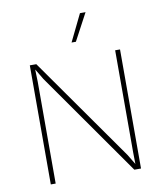

<svg xmlns="http://www.w3.org/2000/svg" viewBox="-95 -970 893 1048"><g transform="rotate(-10 351.0 -446.5)"><path d="M601 0H564L161 -574L127 -631H126L128 -564V0H101V-660H137L541 -86L575 -30L574 -96V-660H601ZM451 -893 371 -743H347L420 -893Z"/></g></svg>

Font: Work Sans ExtraLight
Style: Regular
Weight: 280
Designer: Wei Huang
Foundry: Wei Huang
Version: Version 1.500